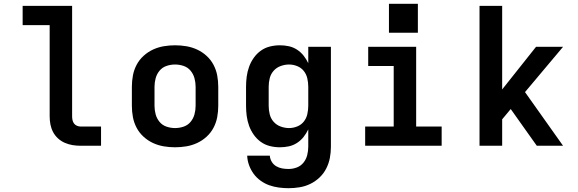

<svg xmlns="http://www.w3.org/2000/svg" viewBox="-20 -766 3040 1009"><path d="M404 0Q382 0 361 -3.5Q340 -7 320.5 -15.5Q301 -24 285 -38.5Q269 -53 259 -72Q249 -91 245 -112Q241 -133 241 -155V-634H99V-735H359V-155Q359 -145 361 -135Q363 -125 369 -117Q375 -109 384.5 -105Q394 -101 404 -101H511V0Z M900 8Q870 8 840.5 3Q811 -2 784 -14.5Q757 -27 734.5 -47.5Q712 -68 698 -94.5Q684 -121 678.5 -150.5Q673 -180 673 -210V-310Q673 -340 678.5 -369.5Q684 -399 698 -425.5Q712 -452 734.5 -472.5Q757 -493 784 -505.5Q811 -518 840.5 -523Q870 -528 900 -528Q930 -528 959.5 -523Q989 -518 1016 -505.5Q1043 -493 1065.5 -472.5Q1088 -452 1102 -425.5Q1116 -399 1121.5 -369.5Q1127 -340 1127 -310V-210Q1127 -180 1121.5 -150.5Q1116 -121 1102 -94.5Q1088 -68 1065.5 -47.5Q1043 -27 1016 -14.5Q989 -2 959.5 3Q930 8 900 8ZM900 -93Q923 -93 945 -100.5Q967 -108 981.5 -125.5Q996 -143 1002 -165Q1008 -187 1008 -210V-310Q1008 -333 1002 -355Q996 -377 981.5 -394.5Q967 -412 945 -419.5Q923 -427 900 -427Q877 -427 855 -419.5Q833 -412 818.5 -394.5Q804 -377 798 -355Q792 -333 792 -310V-210Q792 -187 798 -165Q804 -143 818.5 -125.5Q833 -108 855 -100.5Q877 -93 900 -93Z M1496 223Q1471 223 1445 219.5Q1419 216 1395 207.5Q1371 199 1349.5 183.5Q1328 168 1313 147.5Q1298 127 1289 102.5Q1280 78 1279 52H1398Q1399 69 1408 84Q1417 99 1431.5 107.5Q1446 116 1462.5 119Q1479 122 1496 122Q1519 122 1540 114Q1561 106 1575 88.5Q1589 71 1594.5 49Q1600 27 1600 5V-86Q1590 -65 1575.5 -46.5Q1561 -28 1541 -15Q1521 -2 1498 3Q1475 8 1451 8Q1424 8 1398 1.5Q1372 -5 1350.5 -20.5Q1329 -36 1313.5 -58Q1298 -80 1289 -105Q1280 -130 1276.5 -156.5Q1273 -183 1273 -210V-310Q1273 -337 1276.5 -363.5Q1280 -390 1289 -415Q1298 -440 1313.5 -462Q1329 -484 1350.5 -499.5Q1372 -515 1398 -521.5Q1424 -528 1451 -528Q1475 -528 1498 -523Q1521 -518 1541 -505Q1561 -492 1575.5 -473.5Q1590 -455 1600 -434V-520H1719V5Q1719 35 1713.5 64Q1708 93 1694.5 119.5Q1681 146 1659.5 166.5Q1638 187 1611.5 200Q1585 213 1555.5 218Q1526 223 1496 223ZM1499 -93Q1521 -93 1542 -101.5Q1563 -110 1576.5 -127Q1590 -144 1595 -166Q1600 -188 1600 -210V-310Q1600 -332 1595 -354Q1590 -376 1576.5 -393Q1563 -410 1542 -418.5Q1521 -427 1499 -427Q1477 -427 1455 -419Q1433 -411 1418 -394Q1403 -377 1397.5 -355Q1392 -333 1392 -310V-210Q1392 -187 1397.5 -165Q1403 -143 1418 -126Q1433 -109 1455 -101Q1477 -93 1499 -93Z M1899 0V-101H2049V-419H1915V-520H2167V-101H2301V0ZM2176 -594H2024V-746H2176Z M2500 0V-735H2619V-296L2797 -520H2939L2739 -282L2939 0H2801L2742 -83L2664 -193L2619 -139V0Z"/></svg>

Font: Iosevka SS04 Extended
Style: Bold
Weight: 700
Width: 7
Monospace: yes
Designer: Belleve Invis
Foundry: Belleve Invis
Version: Version 19.0.0; ttfautohint (v1.8.4)